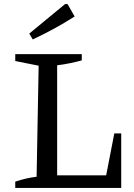

<svg xmlns="http://www.w3.org/2000/svg" viewBox="-20 -924 659 944"><path d="M542 -268H576V0H55V-31Q82 -40 108 -46Q134 -52 160 -55L170 -601L55 -624V-658H382V-627Q356 -620 325 -613.5Q294 -607 261 -603V-62H502ZM141 -730 124 -759 300 -904H312L347 -843Q297 -811 245.5 -783Q194 -755 141 -730Z"/></svg>

Font: Piazzolla Thin Medium
Style: Regular
Weight: 500
Version: Version 2.005